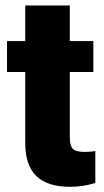

<svg xmlns="http://www.w3.org/2000/svg" viewBox="-20 -680 383 709"><path d="M237.8 -659.7V-528.3H324.7V-414.1H237.8V-172.4Q237.8 -142.6 248.5 -130.9Q259.3 -119.1 291 -119.1Q315.4 -119.1 332 -122.1V-4.4Q287.6 9.8 239.3 9.8Q154.3 9.8 113.8 -30.3Q73.2 -70.3 73.2 -151.9V-414.1H5.9V-528.3H73.2V-659.7Z"/></svg>

Font: Vazir Black
Style: Black
Weight: 900
Designer: Saber Rastikerdar
Foundry: Saber Rastikerdar
Version: Version 30.0.0